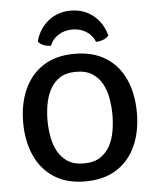

<svg xmlns="http://www.w3.org/2000/svg" viewBox="-54 -798 698 857"><g transform="rotate(-5 295.0 -369.5)"><path d="M40 -272.5Q40 -356.5 69.2 -421.2Q98.5 -486 155 -522.2Q211.5 -558.5 294.5 -558.5Q378.5 -558.5 435.2 -522.2Q492 -486 520.8 -421.5Q549.5 -357 549.5 -272.5Q549.5 -188 520.2 -123.5Q491 -59 434.2 -23Q377.5 13 294.5 13Q211 13 154.5 -23.5Q98 -60 69 -124.5Q40 -189 40 -272.5ZM149 -272.5Q149 -238.5 155 -202.5Q161 -166.5 176.8 -136Q192.5 -105.5 221 -86.5Q249.5 -67.5 295 -67.5Q340 -67.5 368.5 -86.5Q397 -105.5 412.8 -136Q428.5 -166.5 434.2 -202.5Q440 -238.5 440 -272.5Q440 -306.5 434.2 -342.5Q428.5 -378.5 412.8 -409.2Q397 -440 368.5 -459Q340 -478 295 -478Q249.5 -478 221 -459Q192.5 -440 176.8 -409.2Q161 -378.5 155 -342.5Q149 -306.5 149 -272.5ZM452.5 -627Q443.5 -615.5 427.8 -609.5Q412 -603.5 395.5 -603.5Q383.5 -634 356.2 -650.8Q329 -667.5 294.5 -667.5Q260 -667.5 232.8 -650.8Q205.5 -634 193.5 -603.5Q177 -603.5 161.2 -609.5Q145.5 -615.5 136.5 -627Q151 -683 193.2 -717.5Q235.5 -752 294.5 -752Q353.5 -752 395.8 -717.5Q438 -683 452.5 -627Z"/></g></svg>

Font: Signika SC
Style: Regular
Weight: 400
Designer: Anna Giedryś
Foundry: Anna Giedryś
Version: Version 2.000; ttfautohint (v1.8.3) -l 8 -r 50 -G 200 -x 9 -